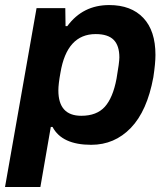

<svg xmlns="http://www.w3.org/2000/svg" viewBox="-34 -558 662 756"><path d="M-14.2 178.2 109.9 -525.9H223.1L224.1 -455.1H231Q292 -538.1 396 -538.1Q482.4 -538.1 530.3 -487.5Q578.1 -437 578.1 -341.8Q578.1 -308.6 569.8 -253.9Q545.4 -121.1 481.2 -54.4Q417 12.2 325.2 12.2Q210 12.2 172.9 -58.1H166L125 178.2ZM286.1 -102.1Q346.7 -102.1 378.7 -137.5Q410.6 -172.9 424.8 -248Q436 -312.5 436 -332Q436 -378.4 413.6 -401.1Q391.1 -423.8 342.8 -423.8Q229.5 -423.8 204.1 -272Q195.8 -227.1 195.8 -202.1Q195.8 -102.1 286.1 -102.1Z"/></svg>

Font: Archivo
Style: Bold Italic
Weight: 700
Italic angle: -10°
Designer: Hector Gatti
Foundry: Omnibus-Type
Version: Version 2.001